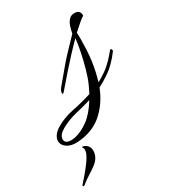

<svg xmlns="http://www.w3.org/2000/svg" viewBox="-332 -478 819 925"><g transform="rotate(-30 77.5 -15.0)"><path d="M-63 159Q-100 161 -122 145.5Q-144 130 -144 108Q-144 94 -133.5 78.5Q-123 63 -101 50Q-59 25 -6 14.5Q47 4 101 -13L120 -53Q132 -79 144 -120.5Q156 -162 165 -206Q174 -250 177 -280Q148 -251 121.5 -222.5Q95 -194 66 -161Q37 -128 0 -85Q-6 -78 -9 -78Q-12 -78 -12 -83Q-12 -95 0 -110L72 -196Q89 -216 109 -237Q129 -258 150 -280L175 -306Q178 -323 184 -342Q190 -361 201.5 -374Q213 -387 232 -387Q252 -387 259 -376Q266 -365 263 -354Q255 -351 235 -333.5Q215 -316 196 -299Q197 -290 197 -279.5Q197 -269 197 -257Q197 -233 195.5 -203.5Q194 -174 189 -138Q181 -85 167 -40Q192 -53 215 -69.5Q238 -86 261 -110Q269 -119 277 -128Q285 -137 293 -147Q295 -149 297 -149Q300 -149 302.5 -144Q305 -139 302 -135Q284 -110 261 -87Q240 -66 214 -48.5Q188 -31 159 -16Q130 58 76 105.5Q22 153 -63 159ZM-85 136Q-74 136 -61 133Q-26 125 12 97.5Q50 70 86 12Q42 25 -1 35Q-45 45 -87 69Q-120 88 -120 112Q-120 136 -85 136ZM-148 356Q-150 353 -148 351L-115 313Q-98 293 -81.5 271Q-65 249 -55 226Q-54 222 -53 217.5Q-52 213 -52 209Q-52 201 -55 197Q-61 190 -56 190Q-46 190 -36 197Q-19 209 -19 233Q-19 245 -23 256Q-31 278 -52 294.5Q-73 311 -92 322Q-100 327 -114 336.5Q-128 346 -131 349Q-143 361 -148 356Z"/></g></svg>

Font: Birthstone Bounce
Style: Regular
Weight: 400
Designer: Robert E. Leuschke
Foundry: Rob Leuschke
Version: Version 1.010; ttfautohint (v1.8.3)